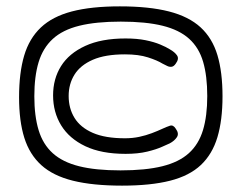

<svg xmlns="http://www.w3.org/2000/svg" viewBox="-20 -707 761 604"><path d="M364 -123Q272 -123 209.5 -138.5Q147 -154 110 -187.5Q73 -221 56.5 -273.5Q40 -326 40 -401Q40 -478 56 -532Q72 -586 108.5 -620.5Q145 -655 206 -671Q267 -687 357 -687Q449 -687 511.5 -671Q574 -655 611 -621Q648 -587 664 -533.5Q680 -480 680 -404Q680 -329 664 -275.5Q648 -222 612 -188Q576 -154 515 -138.5Q454 -123 364 -123ZM375 -223Q299 -223 248.5 -247Q198 -271 172.5 -312.5Q147 -354 147 -407Q147 -459 172 -499Q197 -539 248 -562.5Q299 -586 375 -586Q411 -586 438 -580.5Q465 -575 484 -567Q503 -559 514 -552Q530 -543 537 -532.5Q544 -522 533 -507Q527 -498 520 -497Q513 -496 506 -499.5Q499 -503 491 -507Q475 -517 445.5 -526.5Q416 -536 373 -536Q311 -536 272 -519Q233 -502 214.5 -472.5Q196 -443 196 -405Q196 -366 214.5 -336Q233 -306 272 -289Q311 -272 373 -272Q397 -272 418 -276.5Q439 -281 457.5 -288Q476 -295 491 -302Q504 -308 514.5 -311.5Q525 -315 533 -302Q544 -287 536.5 -275.5Q529 -264 514 -256Q509 -254 490.5 -245.5Q472 -237 443 -230Q414 -223 375 -223ZM359 -171Q438 -171 490.5 -184Q543 -197 574 -225Q605 -253 618.5 -297.5Q632 -342 632 -405Q632 -468 619 -512.5Q606 -557 575 -585Q544 -613 491.5 -626Q439 -639 360 -639Q282 -639 229.5 -626Q177 -613 146 -584.5Q115 -556 101.5 -511.5Q88 -467 88 -404Q88 -342 101.5 -297.5Q115 -253 146 -225Q177 -197 229 -184Q281 -171 359 -171Z"/></svg>

Font: Fredoka SemiExpanded Light
Style: Regular
Weight: 300
Width: 6
Designer: Ben Nathan
Foundry: Milena B. Brandão, Ben Nathan
Version: Version 2.001